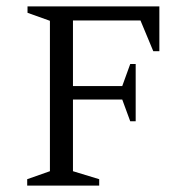

<svg xmlns="http://www.w3.org/2000/svg" viewBox="-20 -580 588 600"><path d="M65 0V-20L136 -45V-515L66 -540V-560H478V-420H459L419 -516H208V-311H362L387 -380H404V-201H387L362 -269H208V-45L290 -20V0Z"/></svg>

Font: Spectral SC Light
Style: Regular
Weight: 300
Designer: Jean-Baptiste Levee
Foundry: Production Type
Version: Version 2.001